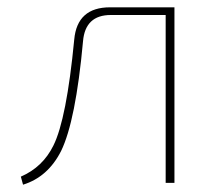

<svg xmlns="http://www.w3.org/2000/svg" viewBox="-20 -500 576 525"><path d="M457 0H433V-459H283Q213 -459 207 -387Q187 -169 147 -87Q111 -16 43 5L37 -17Q97 -43 126 -102Q162 -174 183 -392Q191 -480 281 -480H457Z"/></svg>

Font: Taylor Sans Thin
Style: Regular
Weight: 100
Italic angle: -8°
Designer: Natanael Gama
Version: Version 1.001 September 8, 2015